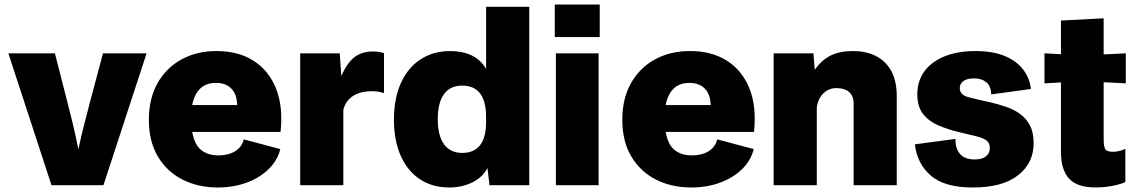

<svg xmlns="http://www.w3.org/2000/svg" viewBox="-20 -820 5043 850"><path d="M208 0 17 -584H223L275 -381Q288 -331 301 -277.5Q314 -224 327 -159Q341 -225 355 -278Q369 -331 382 -382L436 -584H629L438 0Z M944 10Q857 10 788 -25Q719 -60 679 -127Q639 -194 639 -290Q639 -383 677 -451Q715 -519 782.5 -556.5Q850 -594 940 -594Q1035 -594 1102.5 -551Q1170 -508 1202 -428Q1234 -348 1222 -236H831Q841 -179 871 -155.5Q901 -132 947 -132Q991 -132 1021 -150.5Q1051 -169 1059 -203L1221 -160Q1208 -109 1169 -71Q1130 -33 1072 -11.5Q1014 10 944 10ZM937 -453Q892 -453 866 -427.5Q840 -402 831 -355H1030Q1029 -403 1004 -428Q979 -453 937 -453Z M1309 0V-584H1484L1491 -484Q1517 -542 1549.5 -567Q1582 -592 1629 -592Q1657 -592 1680 -585V-409H1675Q1668 -412 1655 -414Q1642 -416 1624 -416Q1575 -416 1542.5 -395Q1510 -374 1500 -334V0Z M1724 -290Q1724 -383 1754.5 -451.5Q1785 -520 1841.5 -557Q1898 -594 1974 -594Q2027 -594 2067.5 -575Q2108 -556 2132 -515V-790H2323V0H2147L2138 -76Q2116 -34 2070 -12Q2024 10 1969 10Q1894 10 1839 -26.5Q1784 -63 1754 -130.5Q1724 -198 1724 -290ZM1918 -292Q1918 -219 1946 -181Q1974 -143 2026 -143Q2132 -143 2132 -281V-302Q2132 -441 2026 -441Q1973 -441 1945.5 -403Q1918 -365 1918 -292Z M2441 0V-584H2630V0ZM2436 -656V-800H2635V-656Z M3040 10Q2953 10 2884 -25Q2815 -60 2775 -127Q2735 -194 2735 -290Q2735 -383 2773 -451Q2811 -519 2878.5 -556.5Q2946 -594 3036 -594Q3131 -594 3198.5 -551Q3266 -508 3298 -428Q3330 -348 3318 -236H2927Q2937 -179 2967 -155.5Q2997 -132 3043 -132Q3087 -132 3117 -150.5Q3147 -169 3155 -203L3317 -160Q3304 -109 3265 -71Q3226 -33 3168 -11.5Q3110 10 3040 10ZM3033 -453Q2988 -453 2962 -427.5Q2936 -402 2927 -355H3126Q3125 -403 3100 -428Q3075 -453 3033 -453Z M3405 0V-584H3581L3587 -511Q3618 -555 3658 -574.5Q3698 -594 3756 -594Q3847 -594 3898.5 -542.5Q3950 -491 3950 -396V0H3759V-361Q3759 -396 3738.5 -413Q3718 -430 3683 -430Q3649 -430 3625 -406.5Q3601 -383 3596 -344V0Z M4287 10Q4163 10 4102 -41.5Q4041 -93 4030 -181L4210 -205Q4209 -162 4230.5 -138Q4252 -114 4295 -114Q4328 -114 4345 -128Q4362 -142 4362 -165Q4362 -188 4346 -199Q4330 -210 4299.5 -217.5Q4269 -225 4226 -235Q4176 -247 4134 -265Q4092 -283 4066.5 -315.5Q4041 -348 4041 -402Q4041 -462 4073 -505Q4105 -548 4163 -571Q4221 -594 4298 -594Q4377 -594 4429.5 -571.5Q4482 -549 4510.5 -511Q4539 -473 4544 -426L4368 -402Q4367 -440 4346 -456.5Q4325 -473 4292 -473Q4261 -473 4245 -461Q4229 -449 4229 -430Q4229 -400 4266.5 -390Q4304 -380 4369 -366Q4402 -358 4435.5 -346.5Q4469 -335 4496 -315.5Q4523 -296 4539.5 -265Q4556 -234 4556 -186Q4556 -98 4487 -44Q4418 10 4287 10Z M4831 10Q4749 10 4713 -29Q4677 -68 4677 -147V-455L4604 -451V-584L4677 -580V-729L4866 -739V-579L4964 -584V-451L4866 -456V-205Q4866 -172 4873 -160Q4880 -148 4908 -148Q4924 -148 4939 -152.5Q4954 -157 4962 -161V-14Q4941 -4 4903.5 3Q4866 10 4831 10Z"/></svg>

Font: BDO Grotesk Black
Style: Regular
Weight: 900
Designer: Deni Anggara
Foundry: Lokal Container
Version: Version 2.000